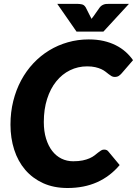

<svg xmlns="http://www.w3.org/2000/svg" viewBox="-20 -934 686 962"><path d="M346.5 -126Q374 -126 394.2 -130.2Q414.5 -134.5 429 -141Q443.5 -147.5 453.5 -155.2Q463.5 -163 471.5 -169.5Q479.5 -176 486.5 -180.2Q493.5 -184.5 501.5 -184.5Q509.5 -184.5 514.8 -181.8Q520 -179 522.5 -175.5L579.5 -107Q532 -50.5 466.8 -21.2Q401.5 8 318.5 8Q249.5 8 196.2 -16.2Q143 -40.5 106.5 -83Q70 -125.5 51.2 -183.8Q32.5 -242 32.5 -309.5Q32.5 -372 46.5 -428Q60.5 -484 86 -531.5Q111.5 -579 147.2 -617Q183 -655 226.5 -681.5Q270 -708 320 -722.2Q370 -736.5 424.5 -736.5Q465.5 -736.5 499.2 -728.8Q533 -721 560.2 -707.2Q587.5 -693.5 609 -674.5Q630.5 -655.5 646.5 -632.5L589.5 -566.5Q583.5 -559.5 575.5 -554Q567.5 -548.5 554.5 -548.5Q546 -548.5 539 -552.5Q532 -556.5 524.8 -562.2Q517.5 -568 508.5 -575Q499.5 -582 487 -587.8Q474.5 -593.5 457.2 -597.5Q440 -601.5 416.5 -601.5Q370.5 -601.5 330.8 -582Q291 -562.5 261.8 -526.2Q232.5 -490 216 -438.2Q199.5 -386.5 199.5 -322.5Q199.5 -276 210.8 -239.5Q222 -203 241.5 -177.8Q261 -152.5 288 -139.2Q315 -126 346.5 -126ZM626 -914.5 498 -775.5H363.5L267 -914.5H370Q378.5 -914.5 390 -912.2Q401.5 -910 409.5 -897L432 -852.5Q434 -849 435.5 -845.8Q437 -842.5 438.5 -839.5L448.5 -852.5L479.5 -896.5Q484.5 -903 490.5 -906.8Q496.5 -910.5 502.2 -912.2Q508 -914 513.5 -914.2Q519 -914.5 523 -914.5Z"/></svg>

Font: Lato ExtraBold
Style: Italic
Weight: 800
Italic angle: -7°
Designer: Lukasz Dziedzic with Adam Twardoch and Botio Nikoltchev
Foundry: tyPoland Lukasz Dziedzic
Version: Version 2.015; 2015-08-06; http://www.latofonts.com/